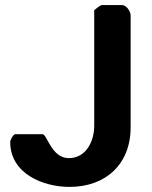

<svg xmlns="http://www.w3.org/2000/svg" viewBox="-20 -727 598 754"><path d="M350 -687V-233C350 -172 318 -106 250 -106C182 -106 165 -200 147 -200H40C32 -200 20 -177 20 -170C20 -45 149 7 253 7C394 7 493 -81 493 -227V-667C493 -681 477 -707 460 -707H380C373 -707 353 -689 350 -687Z"/></svg>

Font: Asimov Print
Style: C
Weight: 500
Designer: Google
Version: Version 2.000980: 2014